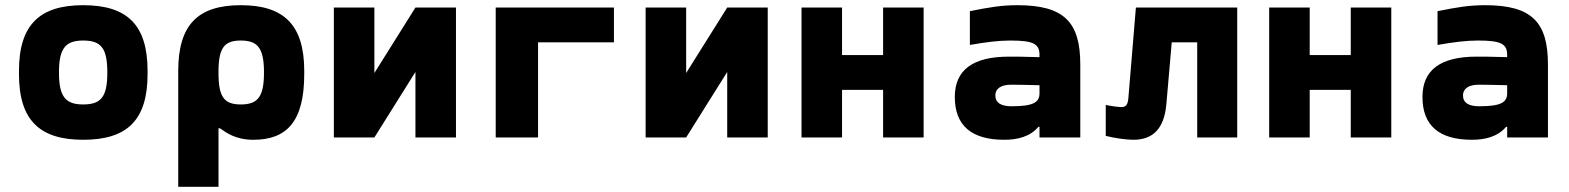

<svg xmlns="http://www.w3.org/2000/svg" viewBox="-20 -529 6040 739"><path d="M53 -256V-244C53 -65 134 9 300 9C468 9 548 -65 548 -244V-256C548 -435 468 -509 300 -509C134 -509 53 -435 53 -256ZM207 -248V-252C207 -346 235 -373 300 -373C367 -373 393 -346 393 -252V-248C393 -154 367 -127 300 -127C235 -127 207 -154 207 -248Z M1151 -244V-256C1151 -435 1071 -509 907 -509C743 -509 666 -435 666 -256V190H821V-35H827C850 -19 886 9 955 9C1082 9 1151 -59 1151 -244ZM821 -248V-252C821 -345 843 -373 907 -373C970 -373 996 -346 996 -252V-248C996 -154 970 -127 907 -127C843 -127 821 -155 821 -248Z M1265 0H1421L1579 -252V0H1735V-500H1579L1421 -248V-500H1265Z M1888 0H2051V-366H2343V-500H1888Z M2465 0H2621L2779 -252V0H2935V-500H2779L2621 -248V-500H2465Z M3065 0H3221V-183H3379V0H3535V-500H3379V-317H3221V-500H3065Z M3896 -509C3834 -509 3788 -501 3713 -486V-356C3776 -367 3824 -373 3869 -373C3960 -373 3981 -359 3981 -317V-309C3926 -311 3884 -311 3863 -311C3725 -311 3655 -260 3655 -156C3655 -46 3719 9 3845 9C3897 9 3945 -3 3977 -41H3981V0H4138V-280C4138 -443 4077 -509 3896 -509ZM3811 -162C3811 -188 3833 -203 3872 -203C3898 -203 3941 -202 3981 -201V-170C3981 -136 3959 -120 3874 -120C3833 -120 3811 -133 3811 -162Z M4469 -125 4490 -366H4588V0H4742V-500H4352L4323 -151C4321 -126 4313 -117 4298 -117C4283 -117 4260 -120 4236 -125V-6C4267 2 4314 9 4342 9C4418 9 4460 -34 4469 -125Z M4865 0H5021V-183H5179V0H5335V-500H5179V-317H5021V-500H4865Z M5696 -509C5634 -509 5588 -501 5513 -486V-356C5576 -367 5624 -373 5669 -373C5760 -373 5781 -359 5781 -317V-309C5726 -311 5684 -311 5663 -311C5525 -311 5455 -260 5455 -156C5455 -46 5519 9 5645 9C5697 9 5745 -3 5777 -41H5781V0H5938V-280C5938 -443 5877 -509 5696 -509ZM5611 -162C5611 -188 5633 -203 5672 -203C5698 -203 5741 -202 5781 -201V-170C5781 -136 5759 -120 5674 -120C5633 -120 5611 -133 5611 -162Z"/></svg>

Font: LT Wave Mono Black
Style: Regular
Weight: 900
Designer: Daniel Lyons
Version: Version 2.5 (Glyphs App)